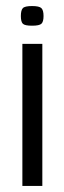

<svg xmlns="http://www.w3.org/2000/svg" viewBox="-20 -615 213 635"><path d="M86 -530Q62 -530 55.5 -536.5Q49 -543 49 -562Q49 -581 55.5 -588Q62 -595 86 -595Q110 -595 117 -588Q124 -581 124 -562Q124 -543 117 -536.5Q110 -530 86 -530ZM54 0V-470H120V0Z"/></svg>

Font: Smooch Sans Medium
Style: Regular
Weight: 500
Designer: Robert E. Leuschke
Foundry: Robert E. Leuschke
Version: Version 1.010; ttfautohint (v1.8.3)